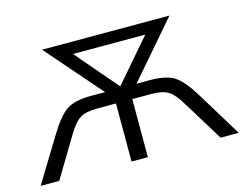

<svg xmlns="http://www.w3.org/2000/svg" viewBox="-80 -664 1009 789"><g transform="rotate(-15 424.5 -269.5)"><path d="M116.2 -185.5Q159.2 -256.8 193.8 -280.3Q228.5 -303.7 297.9 -303.7H358.4L153.3 -539.1H695.3L492.2 -303.7H550.8Q620.1 -303.7 655.3 -279.8Q690.4 -255.9 732.4 -185.5L845.7 0H768.6L665 -168.9Q636.7 -216.8 612.3 -231.9Q587.9 -247.1 540 -247.1H459V0H389.6V-247.1H309.6Q261.7 -247.1 236.8 -231.9Q211.9 -216.8 183.6 -168.9L82 0H2.9ZM271.5 -489.3 423.8 -311.5H425.8L579.1 -489.3Z"/></g></svg>

Font: Min Sans Light
Style: Regular
Weight: 300
Designer: Jinseong-Kim, NotoSansCJK, Nunito
Foundry: Jinseong-Kim
Version: Version 1.400;Glyphs 3.1.2 (3151)